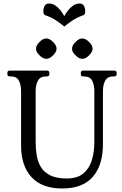

<svg xmlns="http://www.w3.org/2000/svg" viewBox="-20 -1062 693 1093"><path d="M631 -660Q644 -660 644 -647V-640Q644 -627 631 -627H625Q592 -627 579 -603Q566 -579 566 -544V-242Q566 -121 508 -55Q450 11 334 11Q219 11 159.5 -53.5Q100 -118 100 -233V-544Q100 -579 87.5 -603Q75 -627 41 -627H35Q22 -627 22 -640V-647Q22 -660 35 -660H247Q261 -660 261 -647V-640Q261 -627 247 -627H242Q209 -627 196 -603Q183 -579 183 -544V-251Q183 -214 189 -177.5Q195 -141 212.5 -111.5Q230 -82 265.5 -64Q301 -46 360 -46Q421 -46 455 -75Q489 -104 503 -151Q517 -198 517 -251V-544Q517 -579 504.5 -603Q492 -627 458 -627H453Q440 -627 440 -640V-647Q440 -660 453 -660ZM243 -843Q263 -843 282 -823Q302 -804 302 -785Q302 -766 282 -747Q263 -727 243 -727Q225 -727 205 -747Q185 -765 185 -785Q185 -804 205 -823Q224 -843 243 -843ZM448 -843Q468 -843 487 -823Q507 -804 507 -785Q507 -766 487 -747Q468 -727 448 -727Q430 -727 410 -747Q390 -765 390 -785Q390 -804 410 -823Q429 -843 448 -843ZM346 -970Q355 -987 368 -1003.5Q381 -1020 397.5 -1031Q414 -1042 434 -1042Q450 -1042 457.5 -1029Q465 -1016 465 -999Q465 -991 463.5 -985Q462 -979 456 -976Q436 -969 420.5 -961.5Q405 -954 388 -942.5Q371 -931 346 -911Q321 -931 304 -942.5Q287 -954 271.5 -961.5Q256 -969 236 -976Q230 -979 228.5 -985Q227 -991 227 -999Q227 -1016 234.5 -1029Q242 -1042 258 -1042Q278 -1042 294.5 -1031Q311 -1020 324 -1003.5Q337 -987 346 -970Z"/></svg>

Font: Young Serif Light
Style: Regular
Weight: 300
Designer: Bastien Sozeau
Foundry: NBR — Bastien Sozeau
Version: Version 5.001